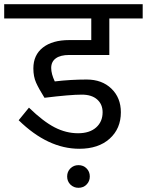

<svg xmlns="http://www.w3.org/2000/svg" viewBox="-40 -709 700 915"><path d="M204 -385Q204 -357 221 -321Q297 -330 373 -330Q446 -330 491 -286.5Q536 -243 536 -174Q536 -96 482.5 -48Q429 0 338 0Q188 0 49 -136L98 -196Q166 -130 220.5 -102Q275 -74 332 -74Q387 -74 418 -101.5Q449 -129 449 -174Q449 -212 423 -235Q397 -258 350 -258Q294 -258 172 -243Q145 -286 132 -315Q119 -344 119 -383Q119 -447 164.5 -482.5Q210 -518 290 -518H395V-621H-20V-689H640V-621H481V-447H290Q248 -447 226 -431Q204 -415 204 -385ZM280 132Q280 109 295.5 93.5Q311 78 334 78Q357 78 372.5 93.5Q388 109 388 132Q388 155 372.5 170.5Q357 186 334 186Q311 186 295.5 170.5Q280 155 280 132Z"/></svg>

Font: FiraGOUPP
Style: Medium
Weight: 400
Designer: bBox Type
Foundry: bBox Type GmbH
Version: Version 1.001